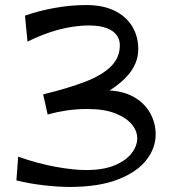

<svg xmlns="http://www.w3.org/2000/svg" viewBox="-20 -729 702 761"><path d="M169 -275 151 -355Q250 -379 317.5 -405Q385 -431 420 -466Q455 -501 455 -550Q455 -572 442.5 -589.5Q430 -607 403 -617.5Q376 -628 332 -628Q300 -628 262 -622Q224 -616 181 -602Q138 -588 89 -564L79 -667Q129 -685 193.5 -697Q258 -709 322 -709Q388 -709 434 -686.5Q480 -664 504 -624.5Q528 -585 528 -534Q528 -477 485 -428.5Q442 -380 361.5 -341.5Q281 -303 169 -275ZM255 12Q213 12 155 5.5Q97 -1 45 -14L52 -108Q132 -80 202 -67.5Q272 -55 322 -55Q390 -55 435 -74Q480 -93 502 -122Q524 -151 524 -181Q524 -210 502 -236.5Q480 -263 436 -280Q392 -297 326 -297Q283 -297 243.5 -291Q204 -285 180 -278L262 -353Q300 -363 332.5 -367Q365 -371 393 -371Q462 -371 507 -346.5Q552 -322 574.5 -282Q597 -242 597 -196Q597 -142 560 -94.5Q523 -47 447 -17.5Q371 12 255 12Z"/></svg>

Font: Marhey Light
Style: Regular
Weight: 300
Designer: Nur Syamsi & Bustanul Arifin
Foundry: Namelatype
Version: Version 1.000